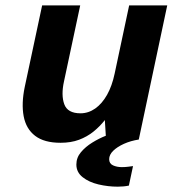

<svg xmlns="http://www.w3.org/2000/svg" viewBox="-20 -516 672 710"><path d="M203.7 12Q143.3 12 109.8 -13.8Q76.3 -39.5 67.5 -86.3Q58.8 -133.1 71.4 -194L135.8 -496H276.6L216.7 -215.2Q205.4 -164.1 217.7 -130.5Q230 -97 277.6 -97Q306.9 -97 332.1 -114.7Q357.3 -132.4 375.9 -165.3Q394.4 -198.2 404.1 -244.5L457.6 -496H598.4L493.2 0Q463.1 4.7 438.4 15.8Q413.6 27 398.6 41.6Q383.7 56.1 383.7 72.7Q383.7 89 398 95.5Q412.2 102 430.5 102Q442.5 102 453.5 100.6Q464.5 99.2 471.9 98.2L456.6 170.3Q447.4 172.3 436.7 173.3Q426.1 174.3 415.5 174.3Q379.4 174.3 344.2 166Q309 157.7 285.7 139.3Q262.4 120.9 262.4 92.5Q262.4 66.8 279.3 46.8Q296.2 26.7 321.3 11.2Q346.4 -4.3 371.3 -14L367.7 -72Q349.4 -48.5 325.6 -29.3Q301.8 -10.2 272.1 0.9Q242.4 12 203.7 12Z"/></svg>

Font: Atkinson Hyperlegible Mono ExtraLight
Style: Italic
Weight: 200
Italic angle: -12°
Monospace: yes
Designer: Elliott Scott, Megan Eiswerth, Linus Boman, Theodore Petrosky, Letters from Sweden
Foundry: Applied Design Works, Letters from Sweden
Version: Version 2.001